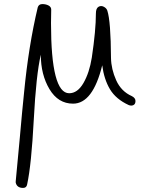

<svg xmlns="http://www.w3.org/2000/svg" viewBox="-20 -521 709 941"><path d="M230 -408Q230 -64 319 -64Q360 -64 389 -114Q418 -164 430 -239Q450 -373 450 -455Q450 -480 462.5 -487.5Q475 -495 488.5 -488Q502 -481 506 -469Q523 -417 524 -237Q525 -182 549.5 -127.5Q574 -73 626 -50Q644 -41 644 -26Q644 -11 634 -6Q624 -1 611 -6Q548 -35 519 -83.5Q490 -132 481 -201Q435 -13 338 -13Q265 -13 222.5 -84Q180 -155 180 -253Q157 -154 145.5 66Q134 286 113 383Q110 400 93 400Q63 400 57 374Q57 371 57 368L77 155Q89 18 98 -68Q120 -296 165 -485Q170 -501 187.5 -501Q205 -501 218 -494Q231 -487 231 -474Z"/></svg>

Font: Handlee
Style: Regular
Weight: 400
Designer: Joe Prince
Foundry: Joe Prince
Version: Version 1.001